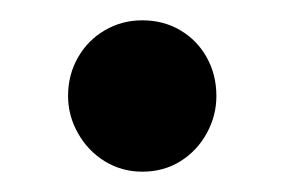

<svg xmlns="http://www.w3.org/2000/svg" viewBox="-20 -160 280 189"><path d="M120 9Q100 9 83.2 -1.2Q66.5 -11.5 56.8 -28.8Q47 -46 47 -65.5Q47 -86.5 56.8 -103.5Q66.5 -120.5 83.2 -130.2Q100 -140 120 -140Q141 -140 157.5 -130.2Q174 -120.5 183.5 -103.5Q193 -86.5 193 -65.5Q193 -46 183.5 -28.8Q174 -11.5 157.5 -1.2Q141 9 120 9Z"/></svg>

Font: Fraunces 20pt
Style: Regular
Weight: 400
Version: Version 1.000;[b76b70a41]